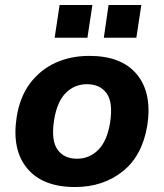

<svg xmlns="http://www.w3.org/2000/svg" viewBox="-20 -742 660 773"><path d="M27 0ZM27 0ZM282 11Q152 11 89.5 -64Q27 -139 47 -270Q60 -352 101 -406.5Q142 -461 203 -489Q264 -517 340 -517Q470 -517 531.5 -442Q593 -367 573 -237Q553 -115 474 -52Q395 11 282 11ZM290 -103Q340 -103 375.5 -138.5Q411 -174 423 -247Q436 -329 409.5 -366Q383 -403 330 -403Q280 -403 245 -368Q210 -333 198 -260Q185 -178 211 -140.5Q237 -103 290 -103ZM398 -590 417 -722H549L529 -590ZM200 -590 220 -722H352L332 -590Z"/></svg>

Font: Winston
Style: Bold Italic
Weight: 700
Italic angle: -9°
Designer: Original fonts by Vernon Adams / Changes by Cristiano Sobral
Foundry: Original fonts by Vernon Adams / Changes by Cristiano Sobral
Version: Version 2.503;July 17, 2020;FontCreator 13.0.0.2655 64-bit